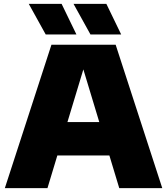

<svg xmlns="http://www.w3.org/2000/svg" viewBox="-20 -971 862 991"><path d="M5 0 245.5 -740H577L817.5 0H595.5L400.5 -645H420L225 0ZM218.5 -168.5 268.5 -341H553L602.5 -168.5ZM447 -793 359.5 -951H529L605.5 -793ZM216 -793 128.5 -951H298L374.5 -793Z"/></svg>

Font: Encode Sans SC SemiExpanded Black
Style: Regular
Weight: 900
Width: 6
Designer: Multiple Designers
Foundry: Impallari Type
Version: Version 3.002